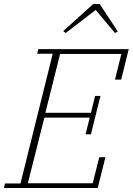

<svg xmlns="http://www.w3.org/2000/svg" viewBox="-27 -945 667 965"><path d="M-2 -23H76L238 -675H160L165 -698H620L582 -545H551L583 -674H275L201 -378H430L451 -463H478L430 -270H403L424 -354H196L113 -24H439L472 -155H503L464 0H-7ZM291 -789 442 -925H474L565 -787L551 -779L454 -895L303 -779Z"/></svg>

Font: IBM Plex Serif ExtraLight
Style: Italic
Weight: 200
Italic angle: -14°
Designer: Mike Abbink, Paul van der Laan, Pieter van Rosmalen
Foundry: Bold Monday
Version: Version 2.5